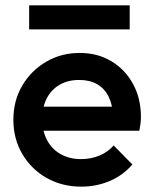

<svg xmlns="http://www.w3.org/2000/svg" viewBox="-20 -688 574 718"><path d="M284 10Q212 10 154.5 -22.5Q97 -55 63.5 -112Q30 -169 30 -240Q30 -311 63 -367.5Q96 -424 152.5 -457Q209 -490 278 -490Q345 -490 396.5 -459Q448 -428 477.5 -374Q507 -320 507 -251Q507 -239 505.5 -226.5Q504 -214 501 -199H107V-289H444L403 -253Q401 -297 386 -327Q371 -357 343.5 -373Q316 -389 276 -389Q234 -389 203 -371Q172 -353 155 -320.5Q138 -288 138 -243Q138 -198 156 -164Q174 -130 207 -111.5Q240 -93 283 -93Q320 -93 351.5 -106Q383 -119 405 -144L475 -73Q440 -32 390 -11Q340 10 284 10ZM89 -668H465V-578H89Z"/></svg>

Font: Outfit Thin Medium
Style: Regular
Weight: 500
Version: Version 1.100;gftools[0.9.27]